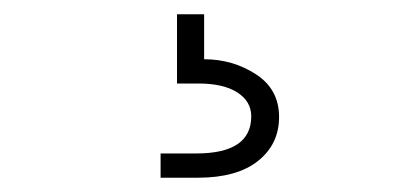

<svg xmlns="http://www.w3.org/2000/svg" viewBox="-20 -43 554 269"><path d="M332 120Q332 99 312.5 86.5Q293 74 258 74H228V-23H266V40Q306 40 338.5 61Q371 82 371 121Q371 159 341.5 182.5Q312 206 257 206H205V172H255Q332 172 332 120Z"/></svg>

Font: Gmarket Sans TTF Light
Style: Regular
Weight: 300
Designer: Creative Director : Sungho Lee; Art Director : Kiwoong Choi; Project Manager : Sori Yang, Jongwook Yoon; Font Designer :
Foundry: Sandoll Inc.
Version: Version 1.000;hotconv 1.0.109;makeotfexe 2.5.65596